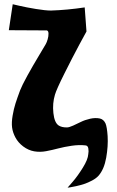

<svg xmlns="http://www.w3.org/2000/svg" viewBox="-20 -716 543 892"><path d="M443.8 -165.5Q422.9 -169.9 398.4 -164.3Q374 -158.7 356 -149.7Q337.9 -140.6 319.3 -132.3Q300.8 -124 291 -124H290Q266.6 -124 252.9 -132.8Q232.9 -145.5 228 -190.7Q223.1 -235.8 235.4 -276.4Q242.7 -301.3 279.3 -374.5Q315.9 -447.8 348.6 -508.8L381.8 -569.8L373.5 -681.6Q291.5 -669.4 216.8 -667Q191.4 -667 147 -674.3Q102.5 -681.6 70.8 -689L39.1 -696.3L21 -575.7L197.3 -574.7Q205.1 -573.2 205.3 -560.3Q205.6 -547.4 201.4 -533.2Q197.3 -519 192.4 -510.7Q190.4 -506.8 161.4 -458.5Q132.3 -410.2 107.4 -365Q82.5 -319.8 73.2 -295.9Q60.1 -260.7 52 -235.4Q43.9 -210 38.6 -178.7Q33.2 -147.5 36.1 -124Q39.1 -100.6 51.8 -76.9Q64.5 -53.2 87.9 -35.6Q111.8 -17.6 139.2 -12.9Q166.5 -8.3 194.6 -13.7Q222.7 -19 250.5 -26.4Q278.3 -33.7 312.7 -38.8Q347.2 -43.9 377.4 -40.5Q388.2 -39.6 390.4 -26.1Q392.6 -12.7 390.1 0Q388.7 24.9 364.5 63.7Q340.3 102.5 317.4 128.9L293.9 155.8Q298.3 155.3 305.7 154.3Q313 153.3 333.3 148.9Q353.5 144.5 371.1 138.7Q388.7 132.8 408 122.6Q427.2 112.3 438 100.1Q463.9 70.3 473.4 16.6Q482.9 -37.1 480 -84Q477.1 -126.5 470.2 -142.6Q461.4 -161.6 443.8 -165.5Z"/></svg>

Font: Some Time Later
Style: Regular
Weight: 400
Version: Version 003.300